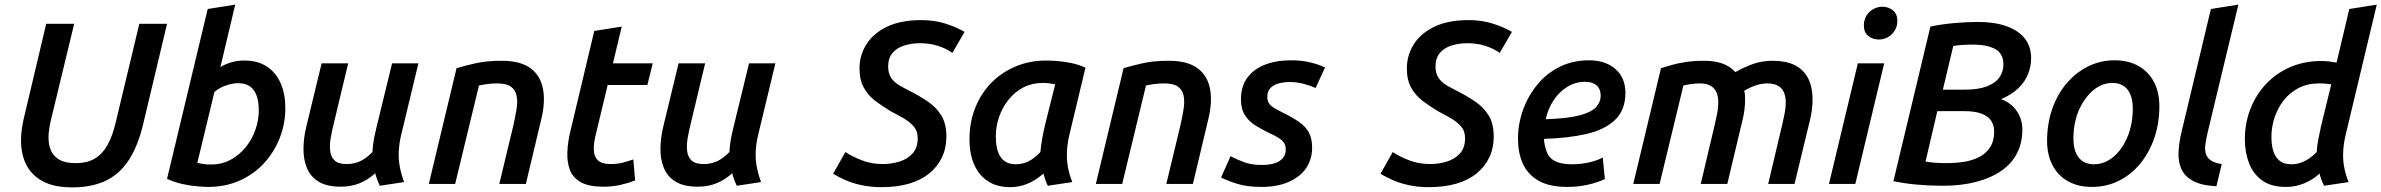

<svg xmlns="http://www.w3.org/2000/svg" viewBox="-20 -796 10307 831"><path d="M293 15Q214 15 165 -11.5Q116 -38 93.5 -83.5Q71 -129 71 -188Q71 -213 74.5 -238.5Q78 -264 85 -292L180 -693H301L201 -279Q196 -259 193 -238.5Q190 -218 190 -200Q190 -168 201 -143.5Q212 -119 237.5 -104.5Q263 -90 308 -90Q357 -90 390 -109.5Q423 -129 445 -168Q467 -207 481 -267L583 -693H703L599 -256Q576 -161 536 -101Q496 -41 436 -13Q376 15 293 15Z M880 13Q864 13 834 10.5Q804 8 769.5 0.5Q735 -7 703 -22L879 -757L998 -776L934 -506Q958 -520 983.5 -527Q1009 -534 1037 -534Q1097 -534 1136.5 -507Q1176 -480 1195.5 -434Q1215 -388 1215 -328Q1215 -261 1191 -199.5Q1167 -138 1123 -90Q1079 -42 1017.5 -14.5Q956 13 880 13ZM893 -84Q940 -84 978 -104.5Q1016 -125 1043.5 -159Q1071 -193 1085.5 -234.5Q1100 -276 1100 -319Q1100 -358 1090 -384Q1080 -410 1060.5 -423Q1041 -436 1010 -436Q989 -436 960.5 -427Q932 -418 908 -398L834 -91Q849 -88 861 -86Q873 -84 893 -84Z M1455 12Q1395 12 1359.5 -9.5Q1324 -31 1308.5 -68.5Q1293 -106 1293.5 -153Q1294 -200 1306 -249L1372 -522H1487L1425 -263Q1417 -231 1411.5 -200Q1406 -169 1409 -143Q1412 -117 1428 -101.5Q1444 -86 1480 -86Q1513 -86 1539.5 -98.5Q1566 -111 1592 -138Q1593 -156 1595.5 -175.5Q1598 -195 1602.5 -214.5Q1607 -234 1611 -251L1677 -522H1791L1717 -215Q1708 -178 1706 -142.5Q1704 -107 1710.5 -73.5Q1717 -40 1729 -8L1624 8Q1618 -4 1613 -17.5Q1608 -31 1604 -46Q1573 -18 1536.5 -3Q1500 12 1455 12Z M1836 0 1956 -501Q1993 -512 2040 -522.5Q2087 -533 2151 -533Q2233 -533 2276.5 -500.5Q2320 -468 2330.5 -409.5Q2341 -351 2321 -273L2256 0H2141L2203 -258Q2211 -294 2216 -326Q2221 -358 2215.5 -383Q2210 -408 2190.5 -421.5Q2171 -435 2131 -435Q2111 -435 2091.5 -432.5Q2072 -430 2053 -426L1950 0Z M2590 12Q2529 12 2494.5 -7Q2460 -26 2447 -59.5Q2434 -93 2435.5 -136.5Q2437 -180 2449 -229L2552 -662L2671 -681L2633 -522H2805L2782 -428H2610L2559 -215Q2550 -181 2550 -151Q2550 -121 2566.5 -103.5Q2583 -86 2623 -86Q2650 -86 2673 -91.5Q2696 -97 2721 -106L2729 -15Q2701 -4 2666.5 4Q2632 12 2590 12Z M3000 12Q2940 12 2904.5 -9.5Q2869 -31 2853.5 -68.5Q2838 -106 2838.5 -153Q2839 -200 2851 -249L2917 -522H3032L2970 -263Q2962 -231 2956.5 -200Q2951 -169 2954 -143Q2957 -117 2973 -101.5Q2989 -86 3025 -86Q3058 -86 3084.5 -98.5Q3111 -111 3137 -138Q3138 -156 3140.5 -175.5Q3143 -195 3147.5 -214.5Q3152 -234 3156 -251L3222 -522H3336L3262 -215Q3253 -178 3251 -142.5Q3249 -107 3255.5 -73.5Q3262 -40 3274 -8L3169 8Q3163 -4 3158 -17.5Q3153 -31 3149 -46Q3118 -18 3081.5 -3Q3045 12 3000 12Z M3795 14Q3749 14 3709 5.5Q3669 -3 3638 -17Q3607 -31 3586 -44L3639 -138Q3665 -120 3708 -103Q3751 -86 3800 -86Q3838 -86 3872.5 -96.5Q3907 -107 3929.5 -131.5Q3952 -156 3952 -198Q3952 -229 3934.5 -249Q3917 -269 3891 -284Q3865 -299 3836 -314Q3801 -335 3769.5 -358.5Q3738 -382 3719 -416Q3700 -450 3700 -500Q3700 -556 3729.5 -603.5Q3759 -651 3818.5 -680Q3878 -709 3968 -709Q4024 -709 4071.5 -694Q4119 -679 4155 -658L4102 -567Q4074 -587 4038 -598Q4002 -609 3962 -609Q3927 -609 3895 -599.5Q3863 -590 3843.5 -567.5Q3824 -545 3824 -508Q3824 -478 3837.5 -458.5Q3851 -439 3873.5 -426Q3896 -413 3922 -400Q3961 -380 3996.5 -356Q4032 -332 4054 -296.5Q4076 -261 4076 -205Q4076 -155 4057 -115Q4038 -75 4002 -45.5Q3966 -16 3914 -1Q3862 14 3795 14Z M4352 14Q4295 14 4255.5 -12Q4216 -38 4196 -84.5Q4176 -131 4176 -193Q4176 -267 4201 -329.5Q4226 -392 4270.5 -437.5Q4315 -483 4376 -508.5Q4437 -534 4508 -534Q4525 -534 4553.5 -532Q4582 -530 4615 -523.5Q4648 -517 4678 -503L4609 -215Q4600 -178 4598 -142.5Q4596 -107 4602 -73.5Q4608 -40 4621 -8L4515 8Q4509 -4 4504.5 -17Q4500 -30 4496 -45Q4465 -17 4429 -1.5Q4393 14 4352 14ZM4376 -85Q4406 -85 4432 -98Q4458 -111 4483 -138Q4485 -164 4490.5 -194.5Q4496 -225 4502 -251L4547 -431Q4532 -434 4519.5 -435.5Q4507 -437 4492 -437Q4447 -437 4410 -418Q4373 -399 4346 -365.5Q4319 -332 4304.5 -291Q4290 -250 4290 -205Q4290 -164 4300 -137.5Q4310 -111 4329 -98Q4348 -85 4376 -85Z M4723 0 4843 -501Q4880 -512 4927 -522.5Q4974 -533 5038 -533Q5120 -533 5163.5 -500.5Q5207 -468 5217.5 -409.5Q5228 -351 5208 -273L5143 0H5028L5090 -258Q5098 -294 5103 -326Q5108 -358 5102.5 -383Q5097 -408 5077.5 -421.5Q5058 -435 5018 -435Q4998 -435 4978.5 -432.5Q4959 -430 4940 -426L4837 0Z M5439 13Q5377 13 5333 -1Q5289 -15 5265 -28L5306 -120Q5332 -106 5364.5 -94Q5397 -82 5441 -82Q5475 -82 5498.5 -90Q5522 -98 5533.5 -113Q5545 -128 5545 -147Q5545 -166 5537.5 -177.5Q5530 -189 5513.5 -199.5Q5497 -210 5472 -221Q5441 -236 5413.5 -253Q5386 -270 5368.5 -297Q5351 -324 5351 -366Q5351 -422 5378.5 -459.5Q5406 -497 5455 -516Q5504 -535 5568 -535Q5613 -535 5650.5 -526Q5688 -517 5715 -504L5674 -415Q5653 -425 5623 -433Q5593 -441 5562 -441Q5538 -441 5516 -435.5Q5494 -430 5479.5 -416Q5465 -402 5465 -376Q5465 -358 5474 -346.5Q5483 -335 5499 -326Q5515 -317 5535 -307Q5576 -287 5603.5 -267.5Q5631 -248 5645 -222.5Q5659 -197 5659 -157Q5659 -107 5633.5 -69Q5608 -31 5558.5 -9Q5509 13 5439 13Z M6164 14Q6118 14 6078 5.5Q6038 -3 6007 -17Q5976 -31 5955 -44L6008 -138Q6034 -120 6077 -103Q6120 -86 6169 -86Q6207 -86 6241.5 -96.5Q6276 -107 6298.5 -131.5Q6321 -156 6321 -198Q6321 -229 6303.5 -249Q6286 -269 6260 -284Q6234 -299 6205 -314Q6170 -335 6138.5 -358.5Q6107 -382 6088 -416Q6069 -450 6069 -500Q6069 -556 6098.5 -603.5Q6128 -651 6187.5 -680Q6247 -709 6337 -709Q6393 -709 6440.5 -694Q6488 -679 6524 -658L6471 -567Q6443 -587 6407 -598Q6371 -609 6331 -609Q6296 -609 6264 -599.5Q6232 -590 6212.5 -567.5Q6193 -545 6193 -508Q6193 -478 6206.5 -458.5Q6220 -439 6242.5 -426Q6265 -413 6291 -400Q6330 -380 6365.5 -356Q6401 -332 6423 -296.5Q6445 -261 6445 -205Q6445 -155 6426 -115Q6407 -75 6371 -45.5Q6335 -16 6283 -1Q6231 14 6164 14Z M6763 13Q6685 13 6638 -14.5Q6591 -42 6570.5 -89Q6550 -136 6550 -194Q6550 -259 6571.5 -319.5Q6593 -380 6633 -429Q6673 -478 6730 -506.5Q6787 -535 6858 -535Q6928 -535 6971.5 -497.5Q7015 -460 7015 -394Q7015 -320 6970 -277Q6925 -234 6845.5 -216Q6766 -198 6663 -195Q6663 -193 6663 -191Q6663 -189 6663 -187Q6667 -153 6678.5 -130Q6690 -107 6716 -96Q6742 -85 6785 -85Q6818 -85 6852.5 -92Q6887 -99 6917 -114L6926 -21Q6895 -6 6852.5 3.5Q6810 13 6763 13ZM6670 -280Q6766 -283 6817.5 -297Q6869 -311 6888.5 -333Q6908 -355 6908 -381Q6908 -411 6890 -426.5Q6872 -442 6841 -442Q6799 -442 6764 -420.5Q6729 -399 6704.5 -362.5Q6680 -326 6670 -280Z M7049 0 7169 -501Q7191 -508 7218 -515.5Q7245 -523 7279.5 -528Q7314 -533 7356 -533Q7400 -533 7433.5 -521.5Q7467 -510 7491 -484Q7534 -508 7571.5 -520.5Q7609 -533 7653 -533Q7709 -533 7747 -514.5Q7785 -496 7805 -458.5Q7825 -421 7825 -364Q7825 -343 7822 -319.5Q7819 -296 7813 -273L7747 0H7633L7694 -258Q7699 -280 7704 -304.5Q7709 -329 7709 -351Q7709 -394 7689 -414.5Q7669 -435 7628 -435Q7607 -435 7582.5 -427.5Q7558 -420 7529 -403Q7532 -393 7532.5 -383.5Q7533 -374 7533 -364Q7533 -343 7530 -319.5Q7527 -296 7521 -273L7456 0H7341L7402 -258Q7407 -280 7412 -304.5Q7417 -329 7417 -351Q7417 -394 7397 -414.5Q7377 -435 7337 -435Q7318 -435 7300.5 -432.5Q7283 -430 7266 -426L7163 0Z M7896 0 8021 -522H8135L8010 0ZM8112 -625Q8085 -625 8066 -640.5Q8047 -656 8047 -686Q8047 -710 8058.5 -728.5Q8070 -747 8088.5 -757Q8107 -767 8127 -767Q8153 -767 8172.5 -751.5Q8192 -736 8192 -705Q8192 -682 8180.5 -663.5Q8169 -645 8151 -635Q8133 -625 8112 -625Z M8387 8Q8332 8 8276.5 3Q8221 -2 8175 -12L8335 -681Q8382 -691 8437 -696Q8492 -701 8542 -701Q8613 -701 8664.5 -682.5Q8716 -664 8743.5 -629.5Q8771 -595 8771 -544Q8771 -509 8757.5 -475Q8744 -441 8715 -413.5Q8686 -386 8641 -367Q8686 -350 8709.5 -314.5Q8733 -279 8733 -236Q8733 -178 8710 -133Q8687 -88 8642.5 -57Q8598 -26 8534 -9Q8470 8 8387 8ZM8405 -90Q8443 -90 8479.5 -95.5Q8516 -101 8545.5 -116Q8575 -131 8593 -158Q8611 -185 8611 -226Q8611 -254 8598 -273.5Q8585 -293 8556.5 -304Q8528 -315 8481 -315H8365L8314 -97Q8332 -93 8356.5 -91.5Q8381 -90 8405 -90ZM8389 -408H8484Q8542 -408 8579 -422Q8616 -436 8633.5 -461Q8651 -486 8651 -517Q8651 -565 8615 -584Q8579 -603 8521 -603Q8498 -603 8473.5 -601.5Q8449 -600 8434 -597Z M9034 13Q8974 13 8930.5 -11.5Q8887 -36 8863.5 -81Q8840 -126 8840 -186Q8840 -260 8862 -323.5Q8884 -387 8923.5 -434Q8963 -481 9016.5 -508Q9070 -535 9132 -535Q9192 -535 9235.5 -510.5Q9279 -486 9302.5 -441.5Q9326 -397 9326 -336Q9326 -262 9304 -198.5Q9282 -135 9243 -87.5Q9204 -40 9150.5 -13.5Q9097 13 9034 13ZM9044 -85Q9071 -85 9096 -97Q9121 -109 9142 -131Q9163 -153 9178.5 -183Q9194 -213 9202.5 -249Q9211 -285 9211 -325Q9211 -379 9188.5 -408Q9166 -437 9122 -437Q9095 -437 9070 -425Q9045 -413 9024 -390.5Q9003 -368 8987 -338.5Q8971 -309 8962.5 -273Q8954 -237 8954 -197Q8954 -143 8977 -114Q9000 -85 9044 -85Z M9573 10Q9509 7 9472.5 -12.5Q9436 -32 9421.5 -64Q9407 -96 9409 -137.5Q9411 -179 9422 -225L9549 -757L9668 -776L9535 -223Q9529 -196 9525.5 -173.5Q9522 -151 9526.5 -133Q9531 -115 9547 -103Q9563 -91 9596 -86Z M9873 13Q9810 13 9771 -15Q9732 -43 9714 -90Q9696 -137 9696 -194Q9696 -260 9718.5 -320.5Q9741 -381 9784 -428.5Q9827 -476 9889 -504Q9951 -532 10028 -532Q10045 -532 10061 -530Q10077 -528 10093 -525L10148 -757L10267 -776L10131 -207Q10123 -172 10121.5 -137Q10120 -102 10126.5 -69.5Q10133 -37 10145 -8L10039 8Q10033 -3 10028 -16.5Q10023 -30 10019 -45Q10004 -30 9982 -17Q9960 -4 9933 4.5Q9906 13 9873 13ZM9897 -85Q9919 -85 9938.5 -92Q9958 -99 9975.5 -111Q9993 -123 10007 -138Q10008 -163 10014 -193Q10020 -223 10026 -251L10070 -431Q10056 -433 10045.5 -434Q10035 -435 10016 -435Q9967 -435 9928.5 -415Q9890 -395 9864 -361.5Q9838 -328 9824.5 -287Q9811 -246 9811 -204Q9811 -169 9819 -142.5Q9827 -116 9846 -100.5Q9865 -85 9897 -85Z"/></svg>

Font: Ubuntu Sans SemiBold
Style: Italic
Weight: 600
Italic angle: -13.5°
Designer: Dalton Maag Ltd
Foundry: Dalton Maag Ltd
Version: Version 1.006